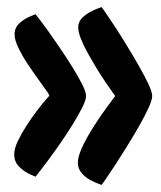

<svg xmlns="http://www.w3.org/2000/svg" viewBox="-20 -520 454 540"><path d="M266 0Q266 0 256 -3.5Q246 -7 232.5 -14.5Q219 -22 209 -34Q199 -46 199 -63Q199 -76 206.5 -95Q214 -114 226 -135Q238 -156 251.5 -176.5Q265 -197 277 -213.5Q289 -230 296.5 -240Q304 -250 304 -250Q304 -250 296.5 -260.5Q289 -271 277 -288.5Q265 -306 252 -327.5Q239 -349 227 -370.5Q215 -392 207.5 -411Q200 -430 200 -443Q200 -458 210 -468.5Q220 -479 233 -486Q246 -493 256 -496.5Q266 -500 266 -500Q266 -500 276.5 -485Q287 -470 303 -445.5Q319 -421 337 -391.5Q355 -362 371 -334Q387 -306 397.5 -283.5Q408 -261 408 -250Q408 -239 397.5 -216Q387 -193 371 -165Q355 -137 337 -108Q319 -79 303 -54.5Q287 -30 276.5 -15Q266 0 266 0ZM80 -23Q80 -23 65 -29.5Q50 -36 35 -50Q20 -64 20 -86Q20 -102 30 -123Q40 -144 54.5 -166.5Q69 -189 83.5 -208Q98 -227 108 -238.5Q118 -250 118 -250Q121 -250 112 -263Q103 -276 88 -296.5Q73 -317 57.5 -340.5Q42 -364 31.5 -386Q21 -408 21 -423Q21 -443 35.5 -455.5Q50 -468 65 -474Q80 -480 80 -480Q80 -480 90.5 -466.5Q101 -453 117 -430.5Q133 -408 151 -381.5Q169 -355 185 -329Q201 -303 211.5 -282Q222 -261 222 -250Q222 -239 211.5 -218Q201 -197 185 -171Q169 -145 151 -119Q133 -93 117 -71.5Q101 -50 90.5 -36.5Q80 -23 80 -23Z"/></svg>

Font: Yanone Kaffeesatz
Style: Bold
Weight: 700
Designer: Yanone (Cyrillic: Daniel Pouzeot, Huerta Tipografica, and Cyreal)
Foundry: Yanone
Version: Version 2.003